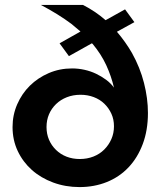

<svg xmlns="http://www.w3.org/2000/svg" viewBox="-20 -750 653 780"><path d="M526 -660 455 -621Q490 -580 516 -535Q549 -476 565 -413Q581 -350 581 -291Q581 -221 560 -165Q539 -109 502 -70Q465 -31 414 -10.5Q363 10 303 10Q246 10 196 -8.5Q146 -27 109.5 -59.5Q73 -92 52 -136.5Q31 -181 31 -234Q31 -283 50 -326.5Q69 -370 101.5 -402Q134 -434 178 -453Q222 -472 273 -472Q298 -472 323 -466.5Q348 -461 370 -450.5Q392 -440 411 -426Q430 -412 443 -394Q432 -441 411.5 -485.5Q391 -530 356 -572Q355 -573 353 -574L260 -522L222 -574L307 -622Q290 -637 270 -653Q218 -692 146 -730H317Q368 -704 409 -668L488 -712ZM169 -234Q169 -206 179 -182.5Q189 -159 207.5 -141Q226 -123 250.5 -113.5Q275 -104 304 -104Q334 -104 359.5 -114Q385 -124 403.5 -142.5Q422 -161 432.5 -185Q443 -209 443 -237Q443 -265 432.5 -288Q422 -311 404 -328.5Q386 -346 361 -355.5Q336 -365 307 -365Q277 -365 251.5 -355Q226 -345 207.5 -327Q189 -309 179 -285.5Q169 -262 169 -234Z"/></svg>

Font: Rising Sun
Style: Bold
Weight: 700
Designer: Matt McInerney, Pablo Impallari, Rodrigo Fuenzalida (Raleway font), Stephen Hutchings (Greek), Cristiano Sobral (main ch
Foundry: The Rising Sun Project Authors
Version: Version 4.327; ttfautohint (v1.8.4.7-5d5b-dirty)